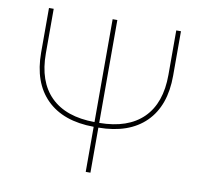

<svg xmlns="http://www.w3.org/2000/svg" viewBox="-80 -814 954 901"><g transform="rotate(10 396.5 -364.0)"><path d="M688.5 -727.5H710.9V-515.6Q710.9 -372.1 632.1 -293.9Q553.2 -215.8 407.7 -214.8V0H385.3V-214.8Q239.7 -215.8 160.9 -293.9Q82 -372.1 82 -515.6V-727.5H104.5V-515.6Q104.5 -380.9 176.5 -309.6Q248.5 -238.3 385.3 -237.3V-727.5H407.7V-237.3Q544.4 -238.3 616.5 -309.6Q688.5 -380.9 688.5 -515.6Z"/></g></svg>

Font: Inter Display Thin
Style: Regular
Weight: 100
Designer: Rasmus Andersson
Foundry: rsms
Version: Version 4.000;git-a52131595